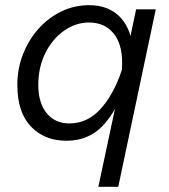

<svg xmlns="http://www.w3.org/2000/svg" viewBox="-20 -528 655 742"><path d="M360 194 442 -190Q447 -216 449.5 -238.5Q452 -261 452 -286Q452 -360 417.5 -400.5Q383 -441 324 -441Q272 -441 227 -409Q182 -377 155 -322.5Q128 -268 128 -200Q128 -130 160.5 -90.5Q193 -51 248 -51Q322 -51 375 -114Q428 -177 459 -283L480 -245Q446 -123 387.5 -53.5Q329 16 237 16Q152 16 99.5 -39Q47 -94 47 -200Q47 -262 68.5 -317.5Q90 -373 128 -416Q166 -459 216.5 -483.5Q267 -508 325 -508Q396 -508 440 -466Q484 -424 492 -348L472 -331L506 -492H582L437 194Z"/></svg>

Font: Wix Madefor Text
Style: Italic
Weight: 400
Italic angle: -12°
Designer: Dalton Maag Ltd
Foundry: Dalton Maag Ltd
Version: Version 3.100